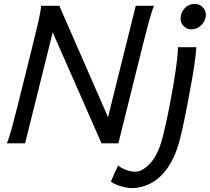

<svg xmlns="http://www.w3.org/2000/svg" viewBox="-20 -728 1065 975"><path d="M210.4 -648.4 281.2 -698.7 565.9 -47.9 495.6 0ZM495.6 0 669.4 -698.7H762.2Q750 -669.9 735.4 -615.7Q720.7 -561.5 703.1 -490.7L581.1 0ZM281.2 -698.7 107.4 0H14.6Q27.3 -28.8 41.7 -83Q56.2 -137.2 73.7 -208L144 -490.7Q161.6 -561 174.3 -615.5Q187 -669.9 188.5 -698.7ZM883.8 -488.3H976.6Q976.6 -469.7 971.2 -428.7Q965.8 -387.7 956.8 -334.7Q947.8 -281.7 937 -225.3Q926.3 -168.9 915.8 -118.2Q905.3 -67.4 896.5 -32.2Q874 60.5 835.7 117.7Q797.4 174.8 749 200.9Q700.7 227.1 647.5 227.1Q633.8 227.1 614 222.9Q594.2 218.8 574.7 211.2Q555.2 203.6 543 193.8L579.6 111.8Q592.8 124.5 618.9 134.3Q645 144 665.5 144Q704.6 144 744.9 98.9Q785.2 53.7 807.6 -37.6Q821.3 -91.8 834.7 -158.4Q848.1 -225.1 859.4 -290.8Q870.6 -356.4 877.2 -409.2Q883.8 -461.9 883.8 -488.3ZM897 -633.3Q897 -662.1 917.2 -685.1Q937.5 -708 968.8 -708Q992.7 -708 1009 -691.9Q1025.4 -675.8 1025.4 -653.3Q1025.4 -624.5 1003.9 -601.8Q982.4 -579.1 951.2 -579.1Q928.2 -579.1 912.6 -595.2Q897 -611.3 897 -633.3Z"/></svg>

Font: Andika
Style: Italic
Weight: 400
Italic angle: -14°
Designer: Victor Gaultney, Annie Olsen, Julie Remington, Don Collingsworth, Eric Hays, Becca Hirsbrunner
Foundry: SIL International
Version: Version 6.101